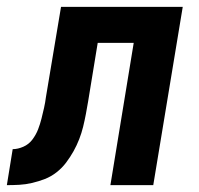

<svg xmlns="http://www.w3.org/2000/svg" viewBox="-61 -540 581 560"><path d="M-41 0 -24 -105Q-9 -105 7 -112Q23 -119 33.5 -133Q44 -147 50 -162.5Q56 -178 60 -194Q64 -210 67.5 -225.5Q71 -241 73 -257L117 -520H472L386 0H261L329 -415H224L196 -244Q193 -226 189.5 -207.5Q186 -189 181.5 -170.5Q177 -152 170 -134Q163 -116 153.5 -99Q144 -82 132 -66Q120 -50 104 -37.5Q88 -25 70 -18Q52 -11 33 -6.5Q14 -2 -4.5 -1Q-23 0 -41 0Z"/></svg>

Font: Iosevka Extrabold Oblique
Style: Regular
Weight: 800
Italic angle: -9°
Monospace: yes
Designer: Belleve Invis
Foundry: Belleve Invis
Version: Version 32.5.0; ttfautohint (v1.8.4)